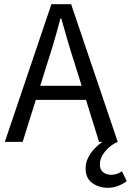

<svg xmlns="http://www.w3.org/2000/svg" viewBox="-20 -676 624 915"><path d="M494 219Q451 219 419.5 196Q388 173 388 127Q388 99 400.5 74.5Q413 50 431.5 31Q450 12 468 0H452L338 -367Q320 -422 304 -476.5Q288 -531 272 -588H268Q253 -531 237 -476.5Q221 -422 203 -367L88 0H3L225 -656H319L541 0Q505 16 480.5 46Q456 76 456 107Q456 133 472 145Q488 157 510 157Q525 157 537.5 152.5Q550 148 561 140L584 187Q568 200 544 209.5Q520 219 494 219ZM119 -200V-267H422V-200Z"/></svg>

Font: Mada
Style: Regular
Weight: 400
Designer: Khaled Hosny
Version: Version 1.5